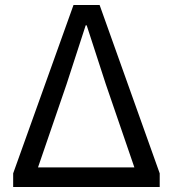

<svg xmlns="http://www.w3.org/2000/svg" viewBox="-20 -753 697 773"><path d="M33 -55 276 -733H381L623 -55V0H33ZM521 -79 406 -414 329 -651H325L248 -414L133 -79Z"/></svg>

Font: Kinto Sans
Style: Regular
Weight: 400
Designer: Authors: Ryoko NISHIZUKA  (kana & ideographs); Paul D. Hunt (Latin, Greek & Cyrillic); Wenlong ZHANG  (bopomofo); Sandol
Foundry: Adobe Systems Incorporated, ookami Inc.
Version: Version 0.001